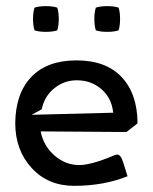

<svg xmlns="http://www.w3.org/2000/svg" viewBox="-20 -602 500 627"><path d="M293 -502.9Q288.1 -517.6 288.1 -540Q288.1 -562.5 293 -577.1Q307.6 -582 330.1 -582Q352.5 -582 367.2 -577.1Q372.1 -562.5 372.1 -540Q372.1 -517.6 367.2 -502.9Q352.5 -498 330.1 -498Q307.6 -498 293 -502.9ZM92.8 -502.9Q87.9 -517.6 87.9 -540Q87.9 -562.5 92.8 -577.1Q107.4 -582 129.9 -582Q152.3 -582 167 -577.1Q171.9 -562.5 171.9 -540Q171.9 -517.6 167 -502.9Q152.3 -498 129.9 -498Q107.4 -498 92.8 -502.9ZM29.8 -200.2Q30.8 -296.9 82.3 -350.8Q133.8 -404.8 230 -404.8Q325.7 -404.8 377 -350.6Q428.2 -296.4 429.2 -200.2V-199.2L393.1 -170.9L112.8 -172.9Q122.1 -125.5 158 -94.2Q193.8 -63 238.8 -63Q277.8 -63 351.6 -94.2Q358.4 -97.2 362.8 -97.2Q374.5 -97.2 382.3 -71.8L396.5 -26.4Q318.4 4.9 222.2 4.9Q136.7 4.9 83.3 -53.5Q29.8 -111.8 29.8 -200.2ZM116.2 -245.1 83.5 -227.1 349.6 -233.9Q345.2 -280.8 311.8 -310.3Q278.3 -339.8 230.5 -339.8Q189.5 -339.8 157.2 -313.7Q125 -287.6 116.2 -245.1Z"/></svg>

Font: Nikodecs
Style: Medium
Weight: 500
Version: Version 0.29